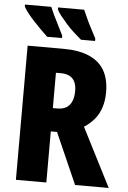

<svg xmlns="http://www.w3.org/2000/svg" viewBox="-61 -974 679 1018"><g transform="rotate(5 278.5 -465.0)"><path d="M253 -714Q335 -714 390 -690.5Q445 -667 472 -620.5Q499 -574 499 -504Q499 -460 487.5 -424Q476 -388 453.5 -360.5Q431 -333 398 -312L557 0H378L258 -272H225V0H63V-714ZM251 -584H225V-396H250Q277 -396 296 -407Q315 -418 325 -440.5Q335 -463 335 -497Q335 -526 325.5 -545.5Q316 -565 297.5 -574.5Q279 -584 251 -584ZM345 -930Q352 -915 362.5 -891Q373 -867 387.5 -839.5Q402 -812 417 -783V-770H342Q323 -786 301.5 -805.5Q280 -825 261 -846.5Q242 -868 227 -887Q212 -906 206 -920V-930ZM170 -930Q177 -913 188 -889.5Q199 -866 213 -839Q227 -812 241 -783V-770H162Q147 -784 127 -804Q107 -824 87 -845.5Q67 -867 51.5 -887Q36 -907 30 -920V-930Z"/></g></svg>

Font: Noto Sans Display Condensed ExtraBold
Style: Regular
Weight: 800
Width: 3
Designer: Monotype Design Team
Foundry: Monotype Imaging Inc.
Version: Version 2.003